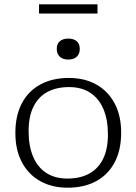

<svg xmlns="http://www.w3.org/2000/svg" viewBox="-20 -863 634 893"><path d="M294 -32.5Q352 -32.5 394 -55Q436 -77.5 459 -123.2Q482 -169 482 -238Q482 -306 461.2 -355.2Q440.5 -404.5 400.2 -431.2Q360 -458 301 -458Q243 -458 200.8 -435.5Q158.5 -413 135.8 -367.2Q113 -321.5 113 -252.5Q113 -185 133.5 -135.5Q154 -86 194.5 -59.2Q235 -32.5 294 -32.5ZM294.5 10Q221.5 10 166.8 -20.8Q112 -51.5 81.8 -108.5Q51.5 -165.5 51.5 -244.5Q51.5 -325.5 81.8 -382.8Q112 -440 168 -470.2Q224 -500.5 300.5 -500.5Q373.5 -500.5 428.2 -469.8Q483 -439 513.2 -382Q543.5 -325 543.5 -246Q543.5 -165 513.2 -107.8Q483 -50.5 427 -20.2Q371 10 294.5 10ZM297.5 -586Q272.5 -586 258.2 -599.2Q244 -612.5 244 -635.5Q244 -659 258.2 -671.2Q272.5 -683.5 297.5 -683.5Q323 -683.5 337 -671.2Q351 -659 351 -635.5Q351 -612.5 337 -599.2Q323 -586 297.5 -586ZM161.5 -800V-843H433.5V-800Z"/></svg>

Font: Newsreader 9pt Light
Style: Regular
Weight: 300
Designer: Hugues Gentile
Foundry: Production Type
Version: Version 1.003